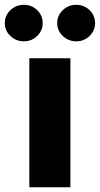

<svg xmlns="http://www.w3.org/2000/svg" viewBox="-69 -792 422 812"><path d="M55 0V-545.5H228.7V0ZM32 -617.2Q-1.4 -617.2 -25 -639.9Q-48.7 -662.6 -48.7 -694.2Q-48.7 -726.6 -25 -749.1Q-1.4 -771.7 32 -771.7Q65 -771.7 88.2 -749.1Q111.5 -726.6 111.5 -694.2Q111.5 -662.6 88.2 -639.9Q65 -617.2 32 -617.2ZM253.6 -617.2Q220.2 -617.2 196.6 -639.9Q172.9 -662.6 172.9 -694.2Q172.9 -726.6 196.6 -749.1Q220.2 -771.7 253.6 -771.7Q286.6 -771.7 309.8 -749.1Q333.1 -726.6 333.1 -694.2Q333.1 -662.6 309.8 -639.9Q286.6 -617.2 253.6 -617.2Z"/></svg>

Font: Inter UI Extra Bold
Style: Regular
Weight: 800
Designer: Rasmus Andersson
Foundry: rsms
Version: 3.2;8d6f07862